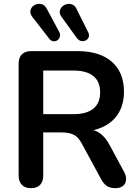

<svg xmlns="http://www.w3.org/2000/svg" viewBox="-20 -971 726 999"><path d="M141 8Q110 8 93.5 -9.5Q77 -27 77 -58V-640Q77 -672 94 -688.5Q111 -705 142 -705H383Q499 -705 562 -649.5Q625 -594 625 -494Q625 -429 596.5 -382Q568 -335 514 -310Q460 -285 383 -285L392 -300H425Q466 -300 496.5 -280Q527 -260 550 -217L625 -78Q637 -57 636 -37Q635 -17 621 -4.5Q607 8 580 8Q553 8 536 -3.5Q519 -15 506 -39L405 -225Q387 -259 362.5 -270.5Q338 -282 300 -282H205V-58Q205 -27 189 -9.5Q173 8 141 8ZM205 -377H361Q430 -377 465.5 -405.5Q501 -434 501 -491Q501 -547 465.5 -575.5Q430 -604 361 -604H205ZM380 -773 301 -882Q289 -898 291 -912Q293 -926 303 -936Q313 -946 327.5 -949.5Q342 -953 356 -947.5Q370 -942 378 -925L439 -803Q446 -789 441.5 -777.5Q437 -766 426 -760.5Q415 -755 402.5 -757.5Q390 -760 380 -773ZM236 -770 149 -882Q137 -898 138 -912Q139 -926 148.5 -936Q158 -946 172 -949.5Q186 -953 200 -948Q214 -943 223 -926L288 -805Q295 -792 291.5 -780Q288 -768 278.5 -761.5Q269 -755 257 -756.5Q245 -758 236 -770Z"/></svg>

Font: Nunito ExtraLight
Style: Bold
Weight: 700
Version: Version 3.602